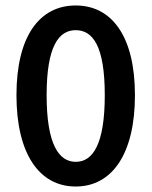

<svg xmlns="http://www.w3.org/2000/svg" viewBox="-20 -668 553 700"><path d="M40 -321C40 -106 124 12 256 12C388 12 472 -106 472 -321C472 -535 388 -648 256 -648C124 -648 40 -536 40 -321ZM150 -321C150 -501 195 -558 256 -558C318 -558 362 -501 362 -321C362 -141 318 -78 256 -78C195 -78 150 -141 150 -321Z"/></svg>

Font: DAIFUKU Sans Semibold
Style: Regular
Weight: 600
Designer: Original font ‘Source Sans 3’ : Paul D. Hunt
Foundry: Daifuku
Version: Version 1.000